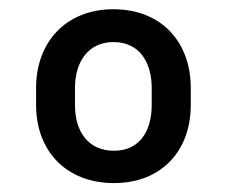

<svg xmlns="http://www.w3.org/2000/svg" viewBox="-20 -742 501 424"><path d="M59.7 -547.9V-509.9C59.7 -409.1 125.7 -337.7 231.9 -337.7C336.6 -337.7 401.3 -409.1 401.3 -509.9V-547.9C401.3 -649.1 336.3 -721.6 230.5 -721.6C125.7 -721.6 59.7 -649.1 59.7 -547.9ZM145.6 -509.9V-547.9C145.6 -604.8 174.4 -649.1 230.5 -649.1C287.6 -649.1 315 -604.8 315 -547.9V-509.9C315 -451.7 287.6 -409.1 231.9 -409.1C174.4 -409.1 145.6 -451.7 145.6 -509.9Z"/></svg>

Font: Margiela Sans Medium
Style: Regular
Weight: 500
Designer: Stefan Endress, Andreas Faust
Version: Version 1.100;FEAKit 1.0